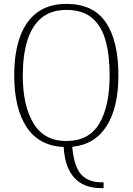

<svg xmlns="http://www.w3.org/2000/svg" viewBox="-20 -745 682 986"><path d="M496 221Q465 221 433 212Q401 203 374 180Q347 157 329 116Q311 75 307 10Q180 4 116.5 -92.5Q53 -189 53 -359Q53 -472 82 -554Q111 -636 170.5 -680.5Q230 -725 321 -725Q459 -725 523.5 -630Q588 -535 588 -358Q588 -194 528 -98.5Q468 -3 351 9Q360 111 397 151Q434 191 498 191H512V221ZM320 -21Q437 -21 490 -110.5Q543 -200 543 -358Q543 -464 521.5 -539Q500 -614 451.5 -654Q403 -694 321 -694Q242 -694 192.5 -652.5Q143 -611 120 -535.5Q97 -460 97 -358Q97 -202 152 -111.5Q207 -21 320 -21Z"/></svg>

Font: Noto Serif Khmer SemiCondensed ExtraLight
Style: Regular
Weight: 200
Width: 4
Designer: Danh Hong and the Monotype Design Team
Foundry: Monotype Imaging Inc.
Version: Version 2.004; ttfautohint (v1.8.4.7-5d5b)